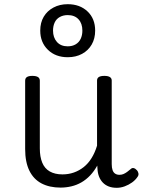

<svg xmlns="http://www.w3.org/2000/svg" viewBox="-20 -877 685 916"><path d="M269 18Q216 18 178 -2Q140 -22 120 -63Q100 -104 100 -166V-492Q100 -504 108.5 -509.5Q117 -515 134 -515Q152 -515 161 -509.5Q170 -504 170 -492V-169Q170 -129 181.5 -101Q193 -73 217.5 -59Q242 -45 278 -45Q307 -45 332.5 -54Q358 -63 379.5 -80Q401 -97 417 -123Q433 -149 443 -182V-493Q443 -504 451.5 -509.5Q460 -515 478 -515Q495 -515 504 -509.5Q513 -504 513 -493V-94Q513 -77 517 -65.5Q521 -54 529.5 -48.5Q538 -43 550 -43Q560 -43 568.5 -46.5Q577 -50 586 -56.5Q595 -63 603 -70Q610 -77 618 -75Q626 -73 634 -64Q639 -58 640.5 -49.5Q642 -41 636 -33Q626 -18 610 -6.5Q594 5 575 12Q556 19 537 19Q515 19 498.5 12.5Q482 6 470.5 -6Q459 -18 452.5 -34.5Q446 -51 445 -72L444 -87Q429 -60 410 -40Q391 -20 368.5 -7Q346 6 320.5 12Q295 18 269 18ZM303 -604Q245 -604 208.5 -639.5Q172 -675 172 -731Q172 -769 188.5 -797Q205 -825 235 -841Q265 -857 303 -857Q361 -857 397.5 -822.5Q434 -788 434 -731Q434 -693 417.5 -664.5Q401 -636 371.5 -620Q342 -604 303 -604ZM303 -656Q325 -656 341 -665.5Q357 -675 365 -692Q373 -709 373 -731Q373 -765 354.5 -785Q336 -805 303 -805Q282 -805 265.5 -796Q249 -787 241 -770Q233 -753 233 -731Q233 -698 251.5 -677Q270 -656 303 -656Z"/></svg>

Font: Playwrite BE WAL Light
Style: Regular
Weight: 300
Version: Version 1.002